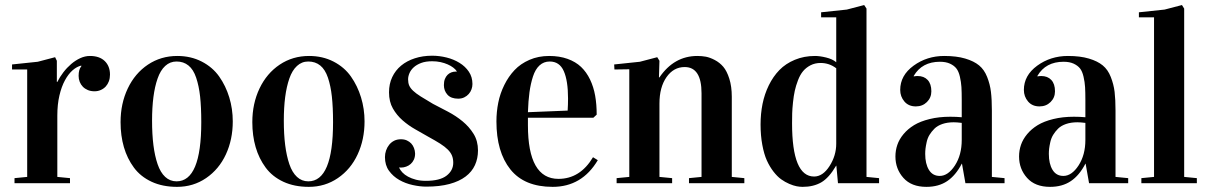

<svg xmlns="http://www.w3.org/2000/svg" viewBox="-20 -727 4799 762"><path d="M27.8 -451.2V-471.2L129.9 -481.9L198.7 -500L205.6 -485.8V-401.9H207.5Q217.3 -421.4 231.4 -439.9Q245.6 -458.5 262.5 -472.9Q279.3 -487.3 298.3 -496.1Q317.4 -504.9 336.9 -504.9Q375 -504.9 395.8 -484.6Q416.5 -464.4 416.5 -430.7Q416.5 -416.5 412.1 -404.5Q407.7 -392.6 399.7 -383.8Q391.6 -375 380.1 -369.9Q368.7 -364.7 355 -364.7Q340.3 -364.7 328.6 -369.6Q316.9 -374.5 308.8 -382.8Q300.8 -391.1 296.4 -402.1Q292 -413.1 292 -425.8Q292 -451.7 302.7 -463.9V-466.8Q285.2 -462.9 268.3 -448.2Q251.5 -433.6 237.8 -408.4Q224.1 -383.3 215.8 -347.9Q207.5 -312.5 207.5 -268.1V-24.9L257.8 -20V0H37.6V-20L87.9 -24.9V-451.2Z M458.5 -242.2Q458.5 -315.9 487.1 -376Q515.6 -436 567.1 -470.5Q618.7 -504.9 683.6 -504.9Q737.3 -504.9 780.5 -482.7Q823.7 -460.4 849.9 -423.3Q876 -386.2 889.9 -340.6Q903.8 -294.9 903.8 -245.1Q903.8 -173.3 876.5 -114.3Q849.1 -55.2 798.1 -20.3Q747.1 14.6 682.6 14.6Q625.5 14.6 581.8 -5.6Q538.1 -25.9 511.5 -61.8Q484.9 -97.7 471.7 -143.1Q458.5 -188.5 458.5 -242.2ZM583.5 -248Q583.5 -193.8 588.9 -151.1Q594.2 -108.4 605.5 -75.4Q616.7 -42.5 635.7 -24.9Q654.8 -7.3 680.7 -7.3Q778.8 -7.3 778.8 -242.2Q778.8 -301.3 774.2 -343.8Q769.5 -386.2 758.5 -418.7Q747.6 -451.2 728 -467Q708.5 -482.9 680.7 -482.9Q654.8 -482.9 635.7 -465.3Q616.7 -447.8 605.5 -415.5Q594.2 -383.3 588.9 -341.8Q583.5 -300.3 583.5 -248Z M981.4 -242.2Q981.4 -315.9 1010 -376Q1038.6 -436 1090.1 -470.5Q1141.6 -504.9 1206.5 -504.9Q1260.3 -504.9 1303.5 -482.7Q1346.7 -460.4 1372.8 -423.3Q1398.9 -386.2 1412.8 -340.6Q1426.8 -294.9 1426.8 -245.1Q1426.8 -173.3 1399.4 -114.3Q1372.1 -55.2 1321 -20.3Q1270 14.6 1205.6 14.6Q1148.4 14.6 1104.7 -5.6Q1061 -25.9 1034.4 -61.8Q1007.8 -97.7 994.6 -143.1Q981.4 -188.5 981.4 -242.2ZM1106.4 -248Q1106.4 -193.8 1111.8 -151.1Q1117.2 -108.4 1128.4 -75.4Q1139.6 -42.5 1158.7 -24.9Q1177.7 -7.3 1203.6 -7.3Q1301.8 -7.3 1301.8 -242.2Q1301.8 -301.3 1297.1 -343.8Q1292.5 -386.2 1281.5 -418.7Q1270.5 -451.2 1251 -467Q1231.4 -482.9 1203.6 -482.9Q1177.7 -482.9 1158.7 -465.3Q1139.6 -447.8 1128.4 -415.5Q1117.2 -383.3 1111.8 -341.8Q1106.4 -300.3 1106.4 -248Z M1669.9 -9.3Q1725.6 -9.3 1752.2 -29.8Q1778.8 -50.3 1778.8 -81.1Q1778.8 -97.2 1773.7 -109.6Q1768.6 -122.1 1757.1 -133.5Q1745.6 -145 1726.8 -157Q1708 -168.9 1680.2 -184.1Q1655.8 -198.2 1628.4 -213.6Q1601.1 -229 1577.9 -249.3Q1554.7 -269.5 1539.3 -296.4Q1523.9 -323.2 1523.9 -360.8Q1523.9 -394 1536.6 -420.9Q1549.3 -447.8 1572 -466.6Q1594.7 -485.4 1626.2 -495.6Q1657.7 -505.9 1695.3 -505.9Q1723.6 -505.9 1752.2 -498.8Q1780.8 -491.7 1803.7 -477.5Q1826.7 -463.4 1840.8 -442.4Q1855 -421.4 1855 -393.6Q1855 -382.8 1851.3 -372.6Q1847.7 -362.3 1840.3 -354Q1833 -345.7 1822.5 -340.6Q1812 -335.4 1798.3 -335.4Q1770 -335.4 1755.9 -351.1Q1741.7 -366.7 1741.7 -389.2Q1741.7 -403.3 1745.6 -413.3Q1749.5 -423.3 1756.1 -429.9Q1762.7 -436.5 1771.2 -439.7Q1779.8 -442.9 1788.6 -442.9H1793V-443.8Q1788.1 -451.7 1778.8 -458.7Q1769.5 -465.8 1756.8 -471.4Q1744.1 -477.1 1728.5 -480.5Q1712.9 -483.9 1695.3 -483.9Q1669.4 -483.9 1651.4 -477.1Q1633.3 -470.2 1621.8 -459.7Q1610.4 -449.2 1605 -436.5Q1599.6 -423.8 1599.6 -412.1Q1599.6 -397.9 1604 -387.7Q1608.4 -377.4 1619.4 -366.9Q1630.4 -356.4 1649.7 -344.2Q1668.9 -332 1698.2 -314.9Q1726.6 -300.3 1758.1 -283.7Q1789.6 -267.1 1815.9 -245.4Q1842.3 -223.6 1859.6 -195.6Q1877 -167.5 1877 -129.9Q1877 -98.1 1865 -71.8Q1853 -45.4 1827.9 -26.4Q1802.7 -7.3 1763.9 3.2Q1725.1 13.7 1671.9 13.7Q1646.5 13.7 1617.7 7.3Q1588.9 1 1564.5 -12.9Q1540 -26.9 1523.9 -49.1Q1507.8 -71.3 1507.8 -103.5Q1507.8 -117.2 1512.2 -129.9Q1516.6 -142.6 1524.7 -152.6Q1532.7 -162.6 1544.4 -168.5Q1556.2 -174.3 1571.3 -174.3Q1584.5 -174.3 1594.7 -169.7Q1605 -165 1612.1 -157.5Q1619.1 -149.9 1623 -139.6Q1627 -129.4 1627.4 -117.7Q1627.4 -104 1622.6 -93.5Q1617.7 -83 1609.9 -76.2Q1602.1 -69.3 1592 -65.7Q1582 -62 1572.3 -62Q1570.3 -62 1568.1 -62Q1565.9 -62 1564 -62.5V-61.5Q1568.4 -51.8 1577.1 -42.5Q1585.9 -33.2 1599.4 -25.9Q1612.8 -18.6 1630.6 -13.9Q1648.4 -9.3 1669.9 -9.3Z M1950.2 -245.1Q1950.2 -283.2 1957.5 -319.6Q1964.8 -356 1981.4 -389.6Q1998 -423.3 2022 -448.7Q2045.9 -474.1 2081.3 -489.5Q2116.7 -504.9 2159.7 -504.9Q2200.2 -504.9 2232.4 -493.4Q2264.6 -481.9 2286.1 -461.4Q2307.6 -440.9 2321.8 -411.4Q2335.9 -381.8 2342 -347.4Q2348.1 -313 2348.1 -272L2335 -259.8H2075.2V-230Q2075.2 -17.1 2196.3 -17.1Q2282.2 -17.1 2333.5 -103L2352.5 -91.3Q2289.6 14.6 2173.3 14.6Q2061 14.6 2005.6 -54.7Q1950.2 -124 1950.2 -245.1ZM2075.2 -281.7 2232.9 -288.1Q2234.4 -313 2234.4 -335.9Q2234.4 -406.7 2217.5 -444.8Q2200.7 -482.9 2161.6 -482.9Q2138.2 -482.9 2121.3 -467.5Q2104.5 -452.1 2095.2 -423.3Q2085.9 -394.5 2081.3 -360.6Q2076.7 -326.7 2075.2 -281.7Z M2417.5 -471.2 2519.5 -481.9 2588.4 -500 2597.2 -485.8 2595.2 -419.9H2597.2Q2655.3 -504.9 2747.6 -504.9Q2765.1 -504.9 2781.2 -502Q2797.4 -499 2816.9 -488.8Q2836.4 -478.5 2850.6 -461.9Q2864.7 -445.3 2874.5 -414.6Q2884.3 -383.8 2884.3 -342.8V-24.9L2934.1 -20V0H2714.4V-20L2764.2 -24.9V-356.9Q2764.2 -460.9 2697.3 -460.9Q2653.3 -460.9 2625.2 -420.9Q2597.2 -380.9 2597.2 -315.9V-24.9L2647.5 -20V0H2427.2V-20L2477.5 -24.9V-452.1L2418.5 -451.2Z M2998.5 -232.9Q2998.5 -275.4 3006.3 -314.5Q3014.2 -353.5 3031.2 -388.4Q3048.3 -423.3 3073.2 -449Q3098.1 -474.6 3134.5 -489.7Q3170.9 -504.9 3214.8 -504.9Q3233.4 -504.9 3258.5 -498.8Q3283.7 -492.7 3298.8 -480V-658.2H3238.8V-678.2L3340.8 -689L3409.7 -707L3418.9 -692.9V-24.9L3468.8 -20V0H3305.7L3299.3 -69.3H3298.3Q3270 -21 3239.3 -3.2Q3208.5 14.6 3165.5 14.6Q3154.3 14.6 3141.6 12.2Q3128.9 9.8 3112.3 2.7Q3095.7 -4.4 3080.3 -15.4Q3064.9 -26.4 3049.8 -45.9Q3034.7 -65.4 3023.4 -90.3Q3012.2 -115.2 3005.4 -152.1Q2998.5 -189 2998.5 -232.9ZM3123.5 -237.8Q3123.5 -26.4 3210.9 -26.4Q3245.6 -26.4 3272.2 -67.9Q3298.8 -109.4 3298.8 -156.7V-456.1Q3271 -477.1 3236.8 -477.1Q3214.4 -477.1 3196.5 -467.8Q3178.7 -458.5 3167 -444.3Q3155.3 -430.2 3147 -408.4Q3138.7 -386.7 3134.3 -366.7Q3129.9 -346.7 3127.2 -320.8Q3124.5 -294.9 3124 -277.3Q3123.5 -259.8 3123.5 -237.8Z M3533.7 -106Q3533.7 -129.9 3541.3 -152.1Q3548.8 -174.3 3565.9 -194.8Q3583 -215.3 3607.9 -230.5Q3632.8 -245.6 3669.7 -254.6Q3706.5 -263.7 3751.5 -263.7Q3775.4 -263.7 3796.9 -261.7V-329.1Q3796.9 -361.3 3795.7 -381.3Q3794.4 -401.4 3789.6 -422.6Q3784.7 -443.8 3775.6 -455.3Q3766.6 -466.8 3750.2 -474.4Q3733.9 -481.9 3710.4 -481.9Q3639.2 -481.9 3606.4 -425.8V-423.8Q3614.7 -425.3 3621.6 -425.3Q3647 -425.3 3661.6 -409.7Q3676.3 -394 3676.3 -364.7Q3676.3 -339.4 3658.7 -322Q3641.1 -304.7 3614.7 -304.7Q3585.9 -304.7 3569.3 -324.2Q3552.7 -343.8 3552.7 -370.1Q3552.7 -427.7 3605.7 -466.3Q3658.7 -504.9 3727.5 -504.9Q3776.4 -504.9 3810.8 -494.6Q3845.2 -484.4 3865.7 -467.5Q3886.2 -450.7 3897.7 -421.6Q3909.2 -392.6 3912.8 -362.3Q3916.5 -332 3916.5 -288.1V-24.9L3966.8 -20V0H3811.5L3797.9 -77.1H3796.9Q3772.9 -30.8 3739 -8.1Q3705.1 14.6 3656.7 14.6Q3597.2 14.6 3565.4 -21Q3533.7 -56.6 3533.7 -106ZM3651.9 -116.2Q3651.9 -77.1 3666.5 -53Q3681.2 -28.8 3709.5 -28.8Q3742.7 -28.8 3769.8 -70.3Q3796.9 -111.8 3796.9 -171.9V-239.3Q3777.3 -241.7 3765.1 -241.7Q3739.7 -241.7 3720 -234.9Q3700.2 -228 3688.5 -216.3Q3676.8 -204.6 3668.9 -191.7Q3661.1 -178.7 3657.7 -163.1Q3654.3 -147.5 3653.1 -137.2Q3651.9 -127 3651.9 -116.2Z M4024.4 -106Q4024.4 -129.9 4032 -152.1Q4039.6 -174.3 4056.6 -194.8Q4073.7 -215.3 4098.6 -230.5Q4123.5 -245.6 4160.4 -254.6Q4197.3 -263.7 4242.2 -263.7Q4266.1 -263.7 4287.6 -261.7V-329.1Q4287.6 -361.3 4286.4 -381.3Q4285.2 -401.4 4280.3 -422.6Q4275.4 -443.8 4266.4 -455.3Q4257.3 -466.8 4241 -474.4Q4224.6 -481.9 4201.2 -481.9Q4129.9 -481.9 4097.2 -425.8V-423.8Q4105.5 -425.3 4112.3 -425.3Q4137.7 -425.3 4152.3 -409.7Q4167 -394 4167 -364.7Q4167 -339.4 4149.4 -322Q4131.8 -304.7 4105.5 -304.7Q4076.7 -304.7 4060.1 -324.2Q4043.5 -343.8 4043.5 -370.1Q4043.5 -427.7 4096.4 -466.3Q4149.4 -504.9 4218.3 -504.9Q4267.1 -504.9 4301.5 -494.6Q4335.9 -484.4 4356.4 -467.5Q4377 -450.7 4388.4 -421.6Q4399.9 -392.6 4403.6 -362.3Q4407.2 -332 4407.2 -288.1V-24.9L4457.5 -20V0H4302.2L4288.6 -77.1H4287.6Q4263.7 -30.8 4229.7 -8.1Q4195.8 14.6 4147.5 14.6Q4087.9 14.6 4056.2 -21Q4024.4 -56.6 4024.4 -106ZM4142.6 -116.2Q4142.6 -77.1 4157.2 -53Q4171.9 -28.8 4200.2 -28.8Q4233.4 -28.8 4260.5 -70.3Q4287.6 -111.8 4287.6 -171.9V-239.3Q4268.1 -241.7 4255.9 -241.7Q4230.5 -241.7 4210.7 -234.9Q4190.9 -228 4179.2 -216.3Q4167.5 -204.6 4159.7 -191.7Q4151.9 -178.7 4148.4 -163.1Q4145 -147.5 4143.8 -137.2Q4142.6 -127 4142.6 -116.2Z M4500 -658.2V-678.2L4602.1 -689L4670.9 -707L4679.7 -692.9V-24.9L4730 -20V0H4509.8V-20L4560.1 -24.9V-658.2Z"/></svg>

Font: Vidaloka 
Style: Regular
Weight: 400
Designer: Cyreal (www.cyreal.org)
Foundry: Cyreal (www.cyreal.org)
Version: Version 1.011